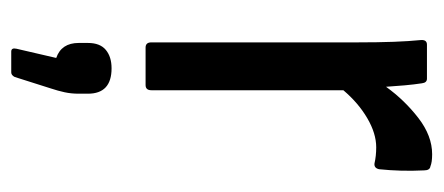

<svg xmlns="http://www.w3.org/2000/svg" viewBox="-238 -298 770 333"><g transform="rotate(90 146.5 -132.0)"><path d="M63 0Q54 0 54 -10V-367Q54 -404 53 -430.5Q52 -457 50 -477Q49 -488 58 -488H117Q124 -488 125 -479Q127 -466 128.5 -449.5Q130 -433 131 -417Q154 -449 185 -473Q216 -497 248 -497Q262 -497 269 -494Q276 -493 276 -483Q277 -463 276.5 -443.5Q276 -424 274 -405Q272 -396 264 -397Q251 -400 236 -400Q212 -400 185.5 -384.5Q159 -369 137 -343V-10Q137 0 128 0ZM70 233Q63 233 65 224L81 155Q55 146 55 116V100Q55 79 67 69Q79 59 99 59Q143 59 143 100V116Q143 129 140.5 140.5Q138 152 134 164L114 227Q111 233 106 233Z"/></g></svg>

Font: Sofia Sans Condensed Medium
Style: Regular
Weight: 500
Designer: Botio Nikoltchev, Ani Petrova
Foundry: lettersoup
Version: Version 4.101; ttfautohint (v1.8.4.7-5d5b)